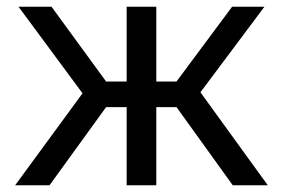

<svg xmlns="http://www.w3.org/2000/svg" viewBox="-20 -550 840 570"><path d="M25 0 225 -273 35 -530H133L295 -308H356V-530H444V-308H504L669 -530H765L575 -276L775 0H671L504 -232H444V0H356V-232H295L127 0Z"/></svg>

Font: Golos Text
Style: Regular
Weight: 400
Designer: A.Korolkova, Vitaly Kuzmin
Foundry: ParaType Ltd
Version: Version 2.004